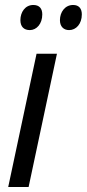

<svg xmlns="http://www.w3.org/2000/svg" viewBox="-20 -752 349 772"><path d="M100 -631C127 -631 150 -656 150 -694C150 -718 138 -732 114 -732C81 -732 62 -703 62 -671C62 -645 76 -631 100 -631ZM258 -631C286 -631 309 -656 309 -694C309 -718 297 -732 274 -732C241 -732 221 -703 221 -671C221 -645 236 -631 258 -631ZM13 0H95L209 -536H127Z"/></svg>

Font: Noto Sans Display SemiCondensed
Style: Italic
Weight: 400
Width: 4
Italic angle: -12°
Designer: Monotype Design Team
Foundry: Monotype Imaging Inc.
Version: Version 1.900